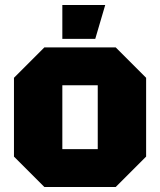

<svg xmlns="http://www.w3.org/2000/svg" viewBox="-20 -750 642 770"><path d="M36 -122V-438L158 -560H444L566 -438V-122L444 0H158ZM230 -152H372V-408H230ZM230 -594V-730H402L362 -594Z"/></svg>

Font: Tektur ExtraBold
Style: Regular
Weight: 800
Designer: Adam Jagosz
Foundry: Adam Jagosz
Version: Version 1.005;gftools[0.9.30]